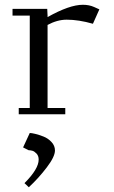

<svg xmlns="http://www.w3.org/2000/svg" viewBox="-20 -476 473 800"><path d="M32.2 -411.1V-439H176.8L178.2 -411.1V-404.8Q269.5 -456.1 325.2 -456.1Q351.6 -456.1 372.1 -446.8L394 -437L367.2 -377Q307.6 -394 257.8 -394Q218.8 -394 178.2 -372.1V-25.9H252V0H58.1V-25.9H104V-411.1ZM76.2 138.2 104 78.1Q111.3 78.1 126.7 81.8Q142.1 85.4 161.4 93Q180.7 100.6 194.8 116Q209 131.3 209 150.9Q209 176.8 175 221.4Q141.1 266.1 100.1 304.2L82 287.1Q141.1 228 141.1 189Q141.1 173.3 132.1 163.8Q123 154.3 114.7 152.1Q106.4 149.9 99.1 149.9Z"/></svg>

Font: Dehuti
Style: Book
Weight: 400
Version: Version 1.2